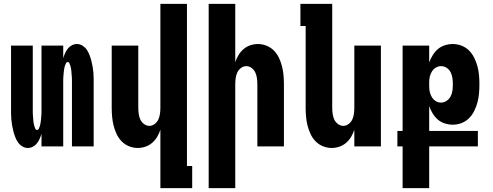

<svg xmlns="http://www.w3.org/2000/svg" viewBox="-20 -755 2540 990"><path d="M123 8Q108 8 94.5 -0.5Q81 -9 72.5 -21.5Q64 -34 58.5 -48.5Q53 -63 49 -78Q45 -93 42.5 -108Q40 -123 38.5 -138.5Q37 -154 37 -169.5Q37 -185 37 -200V-520H149V-200Q149 -194 149 -188Q149 -182 149 -176Q149 -170 149.5 -163.5Q150 -157 150.5 -151Q151 -145 151.5 -139Q152 -133 152.5 -127Q153 -121 154.5 -115Q156 -109 157.5 -103.5Q159 -98 162 -91.5Q165 -85 171 -85Q177 -85 180 -91.5Q183 -98 185 -103.5Q187 -109 188 -115Q189 -121 190 -127Q191 -133 191.5 -139Q192 -145 192.5 -151Q193 -157 193.5 -163.5Q194 -170 194 -176Q194 -182 194 -188Q194 -194 194 -200V-520H306V-455Q310 -468 315.5 -480.5Q321 -493 329.5 -504Q338 -515 350.5 -521.5Q363 -528 377 -528Q392 -528 405.5 -519.5Q419 -511 427.5 -498.5Q436 -486 441.5 -471.5Q447 -457 451 -442Q455 -427 457.5 -412Q460 -397 461.5 -381.5Q463 -366 463 -350.5Q463 -335 463 -320V0H351V-320Q351 -326 351 -332Q351 -338 351 -344Q351 -350 350.5 -356.5Q350 -363 349.5 -369Q349 -375 348.5 -381Q348 -387 347.5 -393Q347 -399 345.5 -405Q344 -411 342.5 -416.5Q341 -422 338 -428.5Q335 -435 329 -435Q323 -435 320 -428.5Q317 -422 315 -416.5Q313 -411 312 -405Q311 -399 310 -393Q309 -387 308.5 -381Q308 -375 307.5 -369Q307 -363 306.5 -356.5Q306 -350 306 -344Q306 -338 306 -332Q306 -326 306 -320V0H194V-65Q190 -52 184.5 -39.5Q179 -27 170.5 -16Q162 -5 149.5 1.5Q137 8 123 8Z M807 215V-86Q801 -67 790.5 -49.5Q780 -32 764.5 -18.5Q749 -5 729.5 1.5Q710 8 690 8Q667 8 645 -1Q623 -10 607 -26.5Q591 -43 581 -64.5Q571 -86 565.5 -108.5Q560 -131 558 -154Q556 -177 556 -200V-520H693V-200Q693 -185 695 -169.5Q697 -154 703 -140Q709 -126 722 -116Q735 -106 750 -106Q765 -106 778 -116Q791 -126 797 -140Q803 -154 805 -169.5Q807 -185 807 -200V-735H944V101H971V215Z M1056 215V-735H1193V-434Q1199 -453 1209.5 -470.5Q1220 -488 1235.5 -501.5Q1251 -515 1270.5 -521.5Q1290 -528 1310 -528Q1333 -528 1355 -519Q1377 -510 1393 -493.5Q1409 -477 1419 -455.5Q1429 -434 1434.5 -411.5Q1440 -389 1442 -366Q1444 -343 1444 -320V0H1307V-320Q1307 -335 1305 -350.5Q1303 -366 1297 -380Q1291 -394 1278 -404Q1265 -414 1250 -414Q1235 -414 1222 -404Q1209 -394 1203 -380Q1197 -366 1195 -350.5Q1193 -335 1193 -320V215Z M1690 8Q1667 8 1645 -1Q1623 -10 1607 -26.5Q1591 -43 1581 -64.5Q1571 -86 1565.5 -108.5Q1560 -131 1558 -154Q1556 -177 1556 -200V-621H1529V-735H1693V-200Q1693 -185 1695 -169.5Q1697 -154 1703 -140Q1709 -126 1722 -116Q1735 -106 1750 -106Q1765 -106 1778 -116Q1791 -126 1797 -140Q1803 -154 1805 -169.5Q1807 -185 1807 -200V-520H1944V0H1807V-86Q1801 -67 1790.5 -49.5Q1780 -32 1764.5 -18.5Q1749 -5 1729.5 1.5Q1710 8 1690 8Z M2056 215V0H2029V-80H2056V-520H2193V-433Q2200 -452 2211 -470Q2222 -488 2237.5 -501.5Q2253 -515 2273.5 -521.5Q2294 -528 2314 -528Q2338 -528 2360 -519.5Q2382 -511 2398.5 -494.5Q2415 -478 2425.5 -456.5Q2436 -435 2442 -412.5Q2448 -390 2450 -366.5Q2452 -343 2452 -320Q2452 -297 2450 -273.5Q2448 -250 2442 -227.5Q2436 -205 2425.5 -183.5Q2415 -162 2398.5 -145.5Q2382 -129 2360 -120.5Q2338 -112 2314 -112Q2294 -112 2273.5 -118.5Q2253 -125 2237.5 -138.5Q2222 -152 2211 -170Q2200 -188 2193 -208V-80H2444V0H2193V215ZM2254 -226Q2270 -226 2283.5 -235.5Q2297 -245 2304 -259Q2311 -273 2313 -288.5Q2315 -304 2315 -320Q2315 -336 2313 -351.5Q2311 -367 2304 -381.5Q2297 -396 2283.5 -405Q2270 -414 2254 -414Q2240 -414 2227.5 -406.5Q2215 -399 2207.5 -387Q2200 -375 2196.5 -361Q2193 -347 2193 -332V-308Q2193 -293 2196.5 -279Q2200 -265 2207.5 -253Q2215 -241 2227.5 -233.5Q2240 -226 2254 -226Z"/></svg>

Font: Iosevka Heavy
Style: Regular
Weight: 900
Monospace: yes
Designer: Belleve Invis
Foundry: Belleve Invis
Version: Version 32.5.0; ttfautohint (v1.8.4)